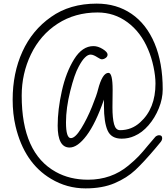

<svg xmlns="http://www.w3.org/2000/svg" viewBox="-20 -959 920 1062"><path d="M262 30Q114 -58 66 -261Q50 -329 50 -408Q50 -555 104 -673.5Q158 -792 262 -865Q366 -939 515 -939Q625 -939 707.5 -882.5Q790 -826 835 -719Q880 -612 880 -465Q880 -413 858.5 -360Q837 -307 801.5 -266Q766 -225 724 -207Q691 -192 653 -192Q595 -192 575 -237.5Q555 -283 555 -373V-408Q509 -276 459 -209.5Q409 -143 365 -143Q299 -143 299 -264Q299 -352 322 -455.5Q345 -559 390 -631.5Q435 -704 497 -704Q522 -704 548.5 -687.5Q575 -671 575 -657Q575 -646 564.5 -638.5Q554 -631 543 -631Q536 -631 519 -642Q510 -648 500 -652.5Q490 -657 481 -657Q466 -657 450 -641Q434 -626 415 -590Q392 -549 368.5 -455Q345 -361 345 -282Q345 -195 372 -195Q396 -195 429 -248.5Q462 -302 489 -369Q516 -436 522 -463Q546 -556 580 -556Q603 -556 603 -462L602 -365Q602 -305 611 -272Q620 -239 644 -239Q708 -239 755 -282Q840 -358 840 -497Q840 -538 829 -590Q818 -642 799 -686Q759 -781 685.5 -835.5Q612 -890 520 -890Q395 -890 299 -828Q203 -766 151 -658Q100 -552 100 -430Q100 -112 289 -8Q366 35 467 35Q596 35 690 -43Q724 -71 746.5 -94.5Q769 -118 799 -155L840 -203Q850 -211 860 -211Q877 -211 877 -195Q877 -184 869 -174Q842 -141 840 -139Q774 -61 728 -18Q682 25 614.5 54Q547 83 453 83Q350 83 262 30Z"/></svg>

Font: Bad Script
Style: Regular
Weight: 400
Italic angle: -10°
Designer: Roman Shchyukin (Gaslight Type Foundry), Cyreal (Charset Expansion)
Foundry: Gaslight
Version: Version 2.000